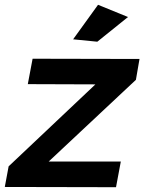

<svg xmlns="http://www.w3.org/2000/svg" viewBox="-30 -780 602 801"><path d="M552 -534 537 -447 173 -106H474L454 1L-10 0L6 -86L368 -428L86 -429L106 -535ZM379 -760 504 -709 376 -606 275 -616Z"/></svg>

Font: Gontserrat Medium
Style: Italic
Weight: 500
Italic angle: -11.3°
Designer: Julieta Ulanovsky
Foundry: Julieta Ulanovsky
Version: Version 6.001